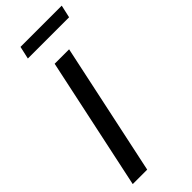

<svg xmlns="http://www.w3.org/2000/svg" viewBox="-282 -919 958 958"><g transform="rotate(-45 197.5 -440.0)"><path d="M16 0 165 -700H267L118 0ZM89 -813 104 -880H395L380 -813Z"/></g></svg>

Font: Red Hat Display SemiBold
Style: Italic
Weight: 600
Italic angle: -12°
Designer: Pentagram, MCKL
Foundry: Pentagram, MCKL
Version: Version 1.023